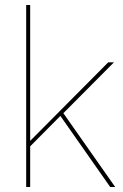

<svg xmlns="http://www.w3.org/2000/svg" viewBox="-20 -750 494 770"><path d="M437 -500 230 -292 226 -289 93 -155V-177L414 -500ZM101 -730V0H85V-730ZM230 -302 442 0H422L218 -291Z"/></svg>

Font: Kantumruy Pro Thin
Style: Regular
Weight: 250
Version: Version 1.002